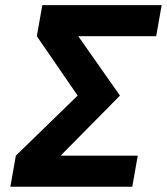

<svg xmlns="http://www.w3.org/2000/svg" viewBox="-20 -713 637 733"><path d="M19.5 0 40.5 -118.7 276.4 -348.1 120.6 -574.7 141.6 -693.4H597.2L576.2 -574.7H278.8L438 -348.1L211.4 -118.7H505.9L484.9 0Z"/></svg>

Font: Cascadia Mono
Style: Bold Italic
Weight: 700
Italic angle: -10°
Monospace: yes
Designer: Aaron Bell
Foundry: Saja Typeworks
Version: Version 2404.023; ttfautohint (v1.8.4)